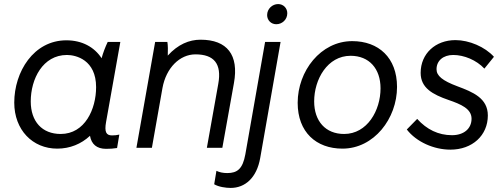

<svg xmlns="http://www.w3.org/2000/svg" viewBox="-20 -726 2473 943"><path d="M501 5C521 5 536 4 555 1L566 -65C554 -62 543 -61 530 -61C502 -61 492 -77 501 -127L571 -520H509C497 -495 486 -466 479 -440C443 -495 383 -528 306 -528C145 -528 50 -373 50 -222C50 -88 140 4 261 4C324 4 379 -19 422 -59C429 -18 455 5 501 5ZM309 -456C353 -456 452 -432 452 -298C452 -190 397 -68 278 -68C187 -68 131 -129 131 -228C131 -338 190 -456 309 -456Z M650 0H726L778 -294C796 -393 863 -459 940 -459C1031 -459 1070 -413 1052 -314L996 0H1072L1129 -318C1154 -456 1096 -531 965 -531C909 -531 854 -508 804 -453C805 -477 805 -504 802 -520H742Z M1113 197C1184 197 1241 147 1258 50L1358 -520H1282L1185 32C1172 104 1145 124 1096 124C1075 124 1057 120 1043 113L1032 179C1054 192 1089 197 1113 197ZM1337 -607C1365 -607 1391 -629 1391 -661C1391 -686 1372 -706 1346 -706C1318 -706 1292 -683 1292 -652C1292 -627 1311 -607 1337 -607Z M1662 4C1817 4 1930 -144 1930 -299C1930 -443 1839 -524 1710 -524C1555 -524 1442 -377 1442 -221C1442 -77 1533 4 1662 4ZM1670 -68C1579 -68 1523 -131 1523 -228C1523 -336 1588 -452 1702 -452C1793 -452 1849 -389 1849 -292C1849 -184 1784 -68 1670 -68Z M2192 9C2300 9 2376 -61 2376 -159C2376 -244 2302 -274 2227 -302C2152 -330 2124 -354 2124 -386C2124 -428 2157 -456 2206 -456C2259 -456 2320 -431 2359 -389L2406 -447C2362 -496 2284 -529 2217 -529C2119 -529 2046 -463 2046 -368C2046 -294 2105 -262 2183 -235C2244 -214 2296 -192 2296 -143C2296 -94 2258 -62 2200 -62C2133 -62 2076 -90 2029 -142L1978 -90C2025 -29 2111 9 2192 9Z"/></svg>

Font: Fixel Text 20240404
Style: Italic
Weight: 400
Width: 4
Italic angle: -10°
Designer: AlfaBravo + MacPaw
Foundry: Kyrylo Tkachov, Marchela Mozhyna, Serhii Makarenko, Maria Weinstein, Zakhar Kryvoshyya
Version: Version 1.211;Glyphs 3.2 (3225)